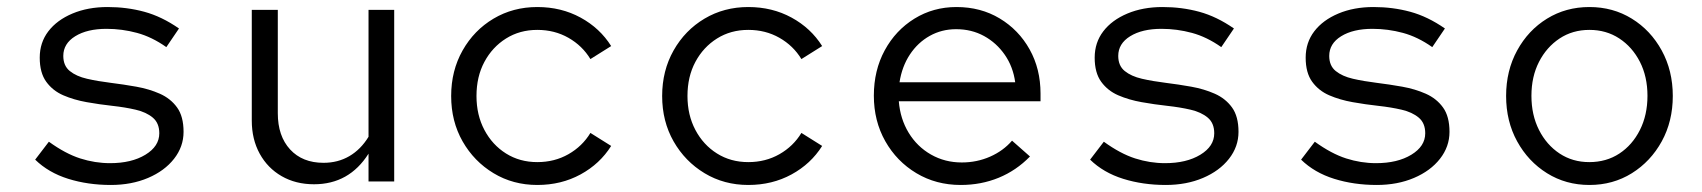

<svg xmlns="http://www.w3.org/2000/svg" viewBox="-20 -516 4840 546"><path d="M295 10Q230 10 174 -7.5Q118 -25 80 -62L119 -113Q166 -79 208 -65.5Q250 -52 293 -52Q354 -52 393.5 -76Q433 -100 433 -137Q433 -166 414.5 -181.5Q396 -197 366 -204Q336 -211 299.5 -215Q263 -219 226.5 -225.5Q190 -232 160 -245Q130 -258 111.5 -283.5Q93 -309 93 -352Q93 -395 117.5 -427Q142 -459 186 -477.5Q230 -496 286 -496Q341 -496 390.5 -482.5Q440 -469 489 -435L453 -382Q412 -411 369.5 -422.5Q327 -434 283 -434Q228 -434 194 -413Q160 -392 160 -357Q160 -329 178.5 -314Q197 -299 227.5 -292Q258 -285 294.5 -280.5Q331 -276 367.5 -269.5Q404 -263 434.5 -249.5Q465 -236 483.5 -210.5Q502 -185 502 -141Q502 -99 475 -64.5Q448 -30 401 -10Q354 10 295 10Z M873 8Q821 8 781 -15Q741 -38 718.5 -79Q696 -120 696 -173V-488H770V-194Q770 -129 805 -91Q840 -53 900 -53Q941 -53 973.5 -72Q1006 -91 1028 -127V-488H1101V0H1028V-79Q973 8 873 8Z M1508 10Q1439 10 1383.5 -23.5Q1328 -57 1295.5 -114Q1263 -171 1263 -243Q1263 -315 1295.5 -372.5Q1328 -430 1383.5 -463Q1439 -496 1508 -496Q1576 -496 1631 -466Q1686 -436 1718 -385L1659 -348Q1636 -386 1596.5 -408.5Q1557 -431 1508 -431Q1458 -431 1419 -406.5Q1380 -382 1357.5 -340Q1335 -298 1335 -243Q1335 -189 1357.5 -146.5Q1380 -104 1419 -79.5Q1458 -55 1508 -55Q1557 -55 1596.5 -77.5Q1636 -100 1659 -138L1718 -101Q1686 -50 1631 -20Q1576 10 1508 10Z M2108 10Q2039 10 1983.5 -23.5Q1928 -57 1895.5 -114Q1863 -171 1863 -243Q1863 -315 1895.5 -372.5Q1928 -430 1983.5 -463Q2039 -496 2108 -496Q2176 -496 2231 -466Q2286 -436 2318 -385L2259 -348Q2236 -386 2196.5 -408.5Q2157 -431 2108 -431Q2058 -431 2019 -406.5Q1980 -382 1957.5 -340Q1935 -298 1935 -243Q1935 -189 1957.5 -146.5Q1980 -104 2019 -79.5Q2058 -55 2108 -55Q2157 -55 2196.5 -77.5Q2236 -100 2259 -138L2318 -101Q2286 -50 2231 -20Q2176 10 2108 10Z M2712 10Q2642 10 2586 -23.5Q2530 -57 2497.5 -114.5Q2465 -172 2465 -244Q2465 -316 2496 -373Q2527 -430 2580.5 -463Q2634 -496 2700 -496Q2769 -496 2823 -463.5Q2877 -431 2908 -375.5Q2939 -320 2939 -250V-228H2536Q2540 -178 2564 -138.5Q2588 -99 2627.5 -76.5Q2667 -54 2715 -54Q2758 -54 2795.5 -70.5Q2833 -87 2858 -116L2909 -71Q2870 -31 2820 -10.5Q2770 10 2712 10ZM2538 -282H2867Q2861 -326 2837.5 -360Q2814 -394 2778.5 -413.5Q2743 -433 2699 -433Q2658 -433 2624 -414Q2590 -395 2567.5 -361Q2545 -327 2538 -282Z M3295 10Q3230 10 3174 -7.5Q3118 -25 3080 -62L3119 -113Q3166 -79 3208 -65.5Q3250 -52 3293 -52Q3354 -52 3393.5 -76Q3433 -100 3433 -137Q3433 -166 3414.5 -181.5Q3396 -197 3366 -204Q3336 -211 3299.5 -215Q3263 -219 3226.5 -225.5Q3190 -232 3160 -245Q3130 -258 3111.5 -283.5Q3093 -309 3093 -352Q3093 -395 3117.5 -427Q3142 -459 3186 -477.5Q3230 -496 3286 -496Q3341 -496 3390.5 -482.5Q3440 -469 3489 -435L3453 -382Q3412 -411 3369.5 -422.5Q3327 -434 3283 -434Q3228 -434 3194 -413Q3160 -392 3160 -357Q3160 -329 3178.5 -314Q3197 -299 3227.5 -292Q3258 -285 3294.5 -280.5Q3331 -276 3367.5 -269.5Q3404 -263 3434.5 -249.5Q3465 -236 3483.5 -210.5Q3502 -185 3502 -141Q3502 -99 3475 -64.5Q3448 -30 3401 -10Q3354 10 3295 10Z M3895 10Q3830 10 3774 -7.5Q3718 -25 3680 -62L3719 -113Q3766 -79 3808 -65.5Q3850 -52 3893 -52Q3954 -52 3993.5 -76Q4033 -100 4033 -137Q4033 -166 4014.5 -181.5Q3996 -197 3966 -204Q3936 -211 3899.5 -215Q3863 -219 3826.5 -225.5Q3790 -232 3760 -245Q3730 -258 3711.5 -283.5Q3693 -309 3693 -352Q3693 -395 3717.5 -427Q3742 -459 3786 -477.5Q3830 -496 3886 -496Q3941 -496 3990.5 -482.5Q4040 -469 4089 -435L4053 -382Q4012 -411 3969.5 -422.5Q3927 -434 3883 -434Q3828 -434 3794 -413Q3760 -392 3760 -357Q3760 -329 3778.5 -314Q3797 -299 3827.5 -292Q3858 -285 3894.5 -280.5Q3931 -276 3967.5 -269.5Q4004 -263 4034.5 -249.5Q4065 -236 4083.5 -210.5Q4102 -185 4102 -141Q4102 -99 4075 -64.5Q4048 -30 4001 -10Q3954 10 3895 10Z M4500 10Q4433 10 4379.4 -23.4Q4325.8 -56.8 4294.4 -114Q4263 -171.2 4263 -243.1Q4263 -315 4294.4 -372.5Q4325.8 -430 4379.4 -463Q4433 -496 4499.9 -496Q4566.9 -496 4620.4 -463Q4674 -430 4705.5 -372.5Q4737 -315 4737 -243.1Q4737 -171.2 4705.6 -114Q4674.1 -56.8 4620.6 -23.4Q4567 10 4500 10ZM4499.5 -55Q4548 -55 4585 -79.3Q4622 -103.6 4643.5 -146.3Q4665 -189 4665 -243.5Q4665 -298 4643.5 -340.2Q4621.9 -382.4 4584.8 -406.7Q4547.7 -431 4500 -431Q4452 -431 4415 -406.5Q4378 -382 4356.5 -340Q4335 -298 4335 -243.5Q4335 -189 4356.5 -146.5Q4378 -104 4415 -79.5Q4452 -55 4499.5 -55Z"/></svg>

Font: Red Hat Mono VF Light
Style: Regular
Weight: 300
Monospace: yes
Designer: Pentagram, MCKL
Foundry: Pentagram, MCKL
Version: Version 1.023